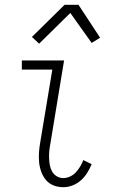

<svg xmlns="http://www.w3.org/2000/svg" viewBox="-20 -772 490 800"><path d="M244 8Q222 8 203 0.5Q184 -7 171.5 -22Q159 -37 152 -56Q145 -75 143 -95.5Q141 -116 142.5 -137.5Q144 -159 148 -181L198 -482H71V-520H247L190 -174Q187 -159 185.5 -144Q184 -129 184.5 -114Q185 -99 187.5 -84.5Q190 -70 197 -57.5Q204 -45 216.5 -37.5Q229 -30 244 -30Q258 -30 272 -36.5Q286 -43 296 -54Q306 -65 314 -78Q322 -91 327 -105L362 -88Q354 -69 343.5 -52Q333 -35 317.5 -21Q302 -7 282.5 0.5Q263 8 244 8ZM143 -590 113 -618 249 -752H307L397 -615L362 -593L273 -718Z"/></svg>

Font: Iosevka Etoile Extralight
Style: Italic
Weight: 200
Italic angle: -9°
Designer: Belleve Invis
Foundry: Belleve Invis
Version: Version 22.1.2; ttfautohint (v1.8.4)